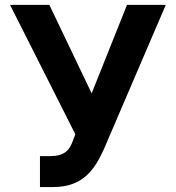

<svg xmlns="http://www.w3.org/2000/svg" viewBox="-20 -747 711 777"><path d="M141.7 9.9H196.4C315.7 9.9 363.6 -61.8 400.2 -142.8L650.9 -727.3H494L350.9 -369.3L179.7 -727.3H20.6L284.8 -203.8L275.9 -180C261 -137.1 239.7 -115.1 181.1 -115.1H141.7Z"/></svg>

Font: Magic Ui Pro
Style: Bold
Weight: 700
Designer: Stefan Endress, Andreas Faust
Version: Version 1.000;FEAKit 1.0